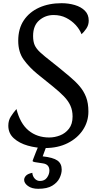

<svg xmlns="http://www.w3.org/2000/svg" viewBox="-20 -909 603 1201"><path d="M262 17Q207 17 154 2Q101 -13 66.5 -44Q32 -75 32 -123Q32 -155 47.5 -179.5Q63 -204 83 -227Q106 -136 159 -92.5Q212 -49 288 -49Q322 -49 355.5 -62Q389 -75 411.5 -104Q434 -133 434 -180Q434 -218 420.5 -248Q407 -278 380 -306Q353 -334 311.5 -367.5Q270 -401 213 -447Q163 -488 128.5 -535.5Q94 -583 94 -654Q94 -730 129 -782Q164 -834 225 -861.5Q286 -889 365 -889Q409 -889 448 -877.5Q487 -866 511 -842Q535 -818 535 -780Q535 -752 519.5 -729.5Q504 -707 490 -695Q478 -726 453 -753Q428 -780 393.5 -797.5Q359 -815 315 -815Q264 -815 225.5 -782Q187 -749 187 -684Q187 -649 197 -626.5Q207 -604 232 -581Q257 -558 301.5 -523.5Q346 -489 416 -430Q452 -400 478 -369.5Q504 -339 518.5 -301.5Q533 -264 533 -211Q533 -148 498.5 -96Q464 -44 403 -13.5Q342 17 262 17ZM219 272Q179 272 155 254.5Q131 237 131 216Q131 203 142 190.5Q153 178 182 172Q184 194 197.5 208.5Q211 223 230 223Q259 223 274 202Q289 181 289 158Q289 119 249 113L197 105Q189 103 186.5 101.5Q184 100 184 97Q184 96 189.5 81.5Q195 67 203.5 45.5Q212 24 221 2.5Q230 -19 236 -34H285L247 69Q312 76 339 95Q366 114 366 152Q366 177 352.5 205Q339 233 307 252.5Q275 272 219 272Z"/></svg>

Font: Paprika
Style: Regular
Weight: 400
Designer: Eduardo Rodriguez Tunni
Foundry: Eduardo Rodriguez Tunni
Version: Version 1.010; ttfautohint (v1.8.3)